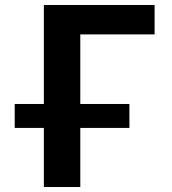

<svg xmlns="http://www.w3.org/2000/svg" viewBox="-20 -750 689 770"><path d="M39 -237V-333H156V-730H600V-612H302V-333H499V-237H302V0H156V-237Z"/></svg>

Font: M PLUS 1p
Style: Bold
Weight: 700
Version: Version 1.062